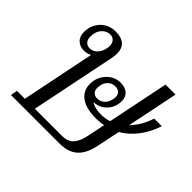

<svg xmlns="http://www.w3.org/2000/svg" viewBox="-134 -737 910 910"><g transform="rotate(45 321.5 -282.0)"><path d="M518 -237 494 -121Q481 -58 448.5 -29Q416 0 358 0H33L39 -34H92L167 -403Q151 -393 128 -393Q101 -393 83.5 -409.5Q66 -426 66 -457Q66 -463 68 -479Q77 -519 105 -541.5Q133 -564 171 -564Q250 -564 250 -493Q250 -484 246 -460L159 -34H340Q380 -34 399.5 -56.5Q419 -79 427 -119L446 -211Q418 -206 396 -206Q329 -206 294.5 -231.5Q260 -257 260 -301Q260 -346 289 -377.5Q318 -409 360 -409Q389 -409 407 -394Q425 -379 425 -351Q425 -310 398.5 -282Q372 -254 334 -253Q355 -236 403 -236Q428 -236 453 -245L516 -553H583L530 -295Q572 -338 592 -401H643Q605 -288 518 -237ZM198 -478Q200 -490 200 -494Q200 -514 189.5 -525Q179 -536 163 -536Q139 -536 121 -516Q103 -496 103 -461Q103 -441 113.5 -430.5Q124 -420 140 -420Q160 -420 176 -435.5Q192 -451 198 -478ZM333 -277Q354 -277 369 -290.5Q384 -304 389 -328Q391 -338 391 -343Q391 -360 381 -369.5Q371 -379 354 -379Q330 -379 314 -361Q298 -343 298 -312Q298 -296 307.5 -286.5Q317 -277 333 -277Z"/></g></svg>

Font: Trirong Light
Style: Italic
Weight: 300
Italic angle: -12°
Designer: Katatrad Team
Foundry: CadsonDemak
Version: Version 1.001